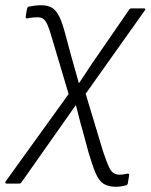

<svg xmlns="http://www.w3.org/2000/svg" viewBox="-58 -516 575 733"><path d="M385 197Q356 197 338 186Q320 175 307.5 146Q295 117 280 66L257 -19Q250 -42 244 -67Q238 -92 232 -114H231Q215 -92 200 -70Q185 -48 169 -26L24 180Q21 185 15 185H-33Q-36 185 -37.5 182.5Q-39 180 -36 176L204 -157L139 -375Q130 -407 122.5 -423Q115 -439 106.5 -444.5Q98 -450 85 -450Q74 -450 65 -449Q56 -448 47 -446Q39 -444 40 -453L45 -482Q47 -490 53 -491Q64 -493 75 -494.5Q86 -496 98 -496Q126 -496 142 -485.5Q158 -475 169.5 -450.5Q181 -426 192 -383L215 -298Q222 -273 229 -248.5Q236 -224 243 -199H244Q261 -224 277.5 -249.5Q294 -275 311 -299L435 -479Q438 -484 444 -484H491Q501 -484 494 -475L269 -158L336 64Q349 102 357.5 120.5Q366 139 376 145Q386 151 399 151Q405 151 412.5 150Q420 149 428 147Q436 146 435 153L430 184Q428 191 422 192Q402 197 385 197Z"/></svg>

Font: Sofia Sans Light
Style: Italic
Weight: 300
Italic angle: -9°
Version: Version 4.100-B